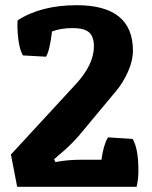

<svg xmlns="http://www.w3.org/2000/svg" viewBox="-20 -718 583 738"><path d="M275 -698Q491 -698 491 -523Q491 -485 472 -442.5Q453 -400 427 -369L282 -195Q249 -157 204 -120L188 -106L193 -95Q239 -104 291 -104H370Q377 -159 395 -190L490 -184Q512 -146 512 -63Q512 -28 505 0H46L22 -124L271 -394Q341 -470 341 -540Q341 -576 323 -593Q305 -610 259 -610Q213 -610 180 -597Q171 -523 157 -500L68 -505Q49 -538 47 -616Q47 -633 48 -640Q138 -698 275 -698Z"/></svg>

Font: Patua One
Style: Regular
Weight: 400
Designer: luciano Vergara
Foundry: Luciano Vergara
Version: Version 1.002